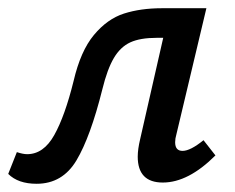

<svg xmlns="http://www.w3.org/2000/svg" viewBox="-42 -438 572 467"><path d="M482 -60Q416 6 354 6Q293 6 293 -57Q293 -75 299 -100L355 -346H339Q299 -346 275 -335Q251 -324 235 -297Q219 -270 207 -221Q178 -105 144 -48Q110 9 47 9Q2 9 -22 -15L-1 -68Q14 -63 24 -63Q64 -63 90 -109.5Q116 -156 137 -241Q154 -314 186.5 -353Q219 -392 259.5 -405Q300 -418 352 -418H460L387 -111Q384 -101 384 -92Q384 -71 402 -71Q421 -71 453 -97Z"/></svg>

Font: Ysabeau Infant Semibold
Style: Italic
Weight: 600
Italic angle: -12°
Designer: Christian Thalmann (Catharsis Fonts)
Version: Version 0.003